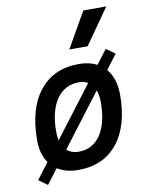

<svg xmlns="http://www.w3.org/2000/svg" viewBox="-93 -863 772 989"><g transform="rotate(-10 293.0 -368.0)"><path d="M77.1 58.6 31.2 25.4 491.7 -580.1 537.6 -546.9ZM245.1 9.8Q158.7 9.8 110.1 -39.8Q61.5 -89.4 61.5 -177.7Q61.5 -342.8 135.3 -435.1Q209 -527.3 339.8 -527.3Q426.3 -527.3 474.9 -476.6Q523.4 -425.8 523.4 -335Q523.4 -172.4 450 -81.3Q376.5 9.8 245.1 9.8ZM263.2 -82.5Q336.4 -82.5 377.7 -143.8Q418.9 -205.1 418.9 -314Q418.9 -370.6 394.5 -402.6Q370.1 -434.6 325.7 -434.6Q250.5 -434.6 208.3 -373.5Q166 -312.5 166 -203.6Q166 -146.5 191.7 -114.5Q217.3 -82.5 263.2 -82.5ZM306.2 -609.4 412.1 -794.9H532.2L401.9 -609.4Z"/></g></svg>

Font: Cascadia Code PL
Style: Italic
Weight: 400
Italic angle: -10°
Monospace: yes
Designer: Aaron Bell
Foundry: Saja Typeworks
Version: Version 2404.023